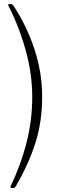

<svg xmlns="http://www.w3.org/2000/svg" viewBox="-20 -762 308 947"><path d="M33 -742Q41 -742 45 -736Q111 -637 149.5 -520.5Q188 -404 188 -285Q188 -163 155 -58Q122 47 56 160Q52 165 47 165H37Q33 165 31.5 162.5Q30 160 32 158Q86 43 112.5 -65Q139 -173 139 -284Q139 -397 107 -513Q75 -629 21 -735Q19 -737 20.5 -739.5Q22 -742 26 -742Z"/></svg>

Font: Libre Franklin Thin
Style: Regular
Weight: 250
Designer: Pablo Impallari, Rodrigo Fuenzalida
Foundry: Impallari Type
Version: Version 1.002; ttfautohint (v1.5)